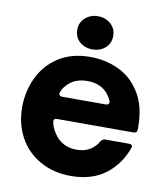

<svg xmlns="http://www.w3.org/2000/svg" viewBox="-87 -851 818 936"><g transform="rotate(10 322.0 -383.0)"><path d="M35 -278Q35 -354 66.5 -422.5Q98 -491 162.5 -533.5Q227 -576 321 -576Q398 -576 463.5 -544.5Q529 -513 569 -446.5Q609 -380 609 -280V-268Q609 -250 591 -250H212Q203 -250 199 -245Q195 -240 197 -231Q203 -203 218 -181Q256 -119 333 -119Q370 -119 397.5 -135.5Q425 -152 440 -180Q445 -186 449.5 -189Q454 -192 461 -192H578Q588 -192 592.5 -188Q597 -184 595 -177Q566 -92 498.5 -40Q431 12 326 12Q240 12 173.5 -25.5Q107 -63 71 -129Q35 -195 35 -278ZM434 -361Q443 -361 448 -366.5Q453 -372 449 -381Q442 -398 431 -412Q395 -458 327 -458Q259 -458 222 -412Q209 -398 204 -380Q202 -376 202 -373Q202 -368 207 -364.5Q212 -361 219 -361ZM234 -696Q234 -732 260 -755Q286 -778 323 -778Q360 -778 386 -755Q412 -732 412 -696Q412 -659 386.5 -636.5Q361 -614 323 -614Q285 -614 259.5 -636.5Q234 -659 234 -696Z"/></g></svg>

Font: Open Sauce Two ExtraBold
Style: Regular
Weight: 800
Designer: Alfredo Marco Pradil
Foundry: Creative Sauce Fz LLC
Version: Version 1.477